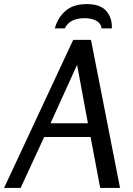

<svg xmlns="http://www.w3.org/2000/svg" viewBox="-26 -919 651 939"><path d="M419 -724 561 0H464L417 -249H190L75 0H-6L332 -724ZM351 -602 221 -316H404ZM242 -780Q256 -832 294 -865.5Q332 -899 399 -899Q464 -899 493.5 -865.5Q523 -832 521 -780H471Q468 -804 446 -817Q424 -830 388 -830Q314 -830 291 -780Z"/></svg>

Font: Rosario Light
Style: Italic
Weight: 300
Italic angle: -8.05°
Designer: Hector Gatti
Foundry: Omnibus Type
Version: Version 1.101; ttfautohint (v1.8.1.43-b0c9)